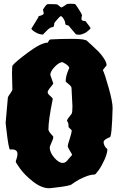

<svg xmlns="http://www.w3.org/2000/svg" viewBox="-20 -984 630 1023"><path d="M213 -913 209 -933Q227 -962 234 -962H255Q285 -962 287 -959Q305 -944 307.5 -944Q310 -944 332 -959Q334 -964 356 -964Q378 -964 381.5 -961Q385 -958 401 -932.5Q417 -907 417 -903Q414 -892 414 -882Q414 -872 435 -872Q462 -838 462 -834.5Q462 -831 460 -829Q458 -827 455 -825Q452 -823 446.5 -817.5Q441 -812 429.5 -806.5Q418 -801 406 -799Q383 -799 383 -803L345 -848Q328 -851 328 -856Q328 -869 319 -883.5Q310 -898 304 -898Q299 -898 276 -870L269 -860Q269 -844 263 -840Q247 -840 228.5 -820Q210 -800 209 -800Q193 -800 177.5 -807.5Q162 -815 154.5 -822Q147 -829 147 -831L166 -862Q186 -893 186 -898Q213 -904 213 -913ZM248 -585 264 -539Q264 -537 249 -519Q234 -501 234 -492.5Q234 -484 247.5 -473Q261 -462 261 -456Q238 -344 238 -294Q238 -283 262 -259Q264 -257 264 -251.5Q264 -246 254.5 -224.5Q245 -203 245 -199Q245 -172 269 -144Q293 -116 314 -116Q327 -116 336.5 -126.5Q346 -137 354 -147L363 -157Q364 -158 364 -160Q364 -162 352.5 -180.5Q341 -199 341 -206Q341 -213 351.5 -244.5Q362 -276 362 -290L346 -306Q345 -307 345 -312V-314Q345 -331 338 -338L337 -341Q339 -351 361 -377Q366 -382 366 -418L361 -515Q361 -524 345.5 -536Q330 -548 330 -551Q330 -577 344 -610L349 -621Q349 -633 322 -648L313 -653Q296 -653 272 -628.5Q248 -604 248 -585ZM532 -227Q532 -207 552 -189Q552 -167 537 -133.5Q522 -100 505.5 -77Q489 -54 484 -54Q461 -54 430.5 -41Q400 -28 381 -15L362 -2Q352 7 270 16L243 19Q201 19 156 -16.5Q111 -52 87.5 -85Q64 -118 64 -122Q64 -126 68.5 -139Q73 -152 73 -164Q73 -188 42 -188L34 -187Q26 -187 14 -294L10 -329L22 -465Q22 -468 34 -485Q46 -502 46 -506L44 -592Q44 -631 47 -635Q60 -653 130 -705Q200 -757 235 -757Q242 -774 250 -774Q300 -777 366.5 -777Q433 -777 444 -766Q445 -765 467 -745Q489 -725 504 -710Q519 -695 533.5 -673Q548 -651 548 -636L528 -611Q539 -588 559.5 -514.5Q580 -441 580 -409Q576 -253 565 -253Q532 -240 532 -227Z"/></svg>

Font: Piedra
Style: Regular
Weight: 400
Designer: Angel Koziupa & Ale Paul
Foundry: Angel Koziupa and Alejandro Paul
Version: Version 1.000